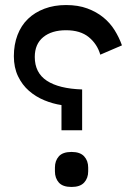

<svg xmlns="http://www.w3.org/2000/svg" viewBox="-20 -730 521 762"><path d="M224 -213V-313Q190 -318 156 -332Q122 -346 95 -369.5Q68 -393 51.5 -427.5Q35 -462 35 -507Q35 -553 49.5 -591Q64 -629 91 -655Q118 -681 156.5 -695.5Q195 -710 242 -710Q290 -710 326.5 -696.5Q363 -683 390 -661Q417 -639 435 -610Q453 -581 464 -550L378 -513Q366 -555 332.5 -582.5Q299 -610 242 -610Q185 -610 151.5 -582.5Q118 -555 118 -504Q118 -441 166 -409.5Q214 -378 306 -375V-213ZM264 12Q229 12 213.5 -5.5Q198 -23 198 -50V-65Q198 -92 213.5 -109.5Q229 -127 264 -127Q298 -127 314 -109.5Q330 -92 330 -65V-50Q330 -23 314 -5.5Q298 12 264 12Z"/></svg>

Font: IBM Plex Sans Arabic Text
Style: Regular
Weight: 450
Designer: Mike Abbink, Paul van der Laan, Pieter van Rosmalen, Wael Morcos, Khajak Apelian
Foundry: Bold Monday
Version: Version 1.2